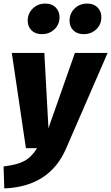

<svg xmlns="http://www.w3.org/2000/svg" viewBox="-39 -829 622 1074"><path d="M331 1Q239 215 -15 225L-19 102Q58 93 98 71Q138 49 168 0H106L27 -533H209L232 -112L380 -533H563ZM116 -713Q116 -754 144.5 -781.5Q173 -809 215 -809Q251 -809 272.5 -787.5Q294 -766 294 -733Q294 -692 265.5 -665Q237 -638 195 -638Q159 -638 137.5 -659Q116 -680 116 -713ZM350 -713Q350 -754 378.5 -781.5Q407 -809 449 -809Q485 -809 506.5 -787.5Q528 -766 528 -733Q528 -692 499.5 -665Q471 -638 429 -638Q393 -638 371.5 -659Q350 -680 350 -713Z"/></svg>

Font: Trujillo ExtraBold
Style: Italic
Weight: 800
Italic angle: -8°
Designer: Fira Sans original fonts by bBox Type GmbH, Carrois Corporate GbR, & Edenspiekermann AG / Changes by Cristiano Sobral
Foundry: Fira Sans original fonts by bBox Type GmbH, Carrois Corporate GbR, & Edenspiekermann AG / Changes by Cristiano Sobral
Version: Version 4.301;July 28, 2020;FontCreator 13.0.0.2655 64-bit